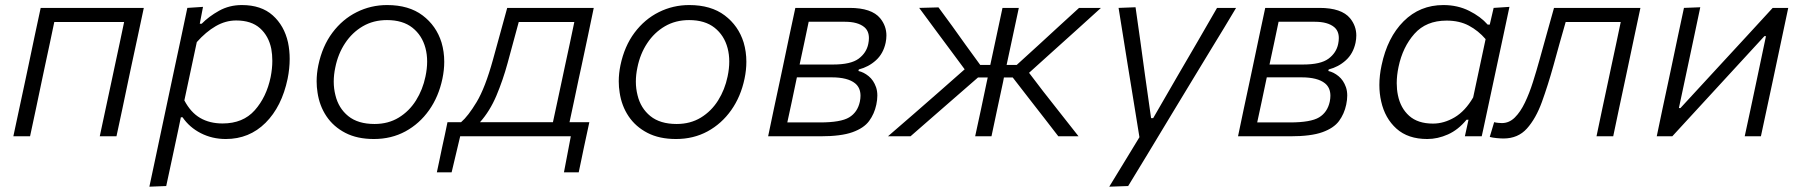

<svg xmlns="http://www.w3.org/2000/svg" viewBox="-20 -526 6953 741"><path d="M31.5 0Q43.5 -55.5 54.5 -107.5Q65.5 -159 78.5 -219.5L89 -269Q102.5 -334.5 113.8 -387.2Q125 -440 137 -495.5H535Q523 -440 512 -387.5Q500.5 -334.5 486.5 -269L476 -219.5Q463.5 -159 452.5 -107.2Q441.5 -55.5 429.5 0H365Q377 -55.5 388 -107.5Q399 -159 412 -219.5L422.5 -269Q433 -319.5 442 -360L459 -441H189.5L172.5 -360Q164 -319.5 153 -269L142.5 -219.5Q130 -159 119 -107.5Q108 -56 96 0Z M556.5 194.5Q568 140 579.5 86.5Q590.5 33.5 603.5 -27L655 -269.5Q665 -316.5 677.5 -374.5Q689.5 -432.5 703 -495.5L763.5 -499.5L751 -434.5H758.5Q786 -462.5 825.5 -484.5Q865 -506.5 913.5 -506.5Q988 -506.5 1032.5 -466.8Q1077 -427 1091.5 -362.5Q1098 -331.5 1098 -298.5Q1098 -261.5 1090 -222Q1067.5 -114.5 1004.8 -52Q942 10.5 851.5 10.5Q799 10.5 755 -12Q711 -34.5 684.5 -73.5H678L668 -25Q655.5 33.5 644.5 85Q633.5 136.5 621.5 192ZM839 -49.5Q918 -49.5 963.2 -100.5Q1008.5 -151.5 1024.5 -228.5Q1031 -261.5 1031 -291.5Q1031 -315.5 1027 -337.5Q1017 -387 983.5 -417Q950 -447 891.5 -447Q850.5 -447 812.5 -425Q774.5 -403 739.5 -363.5L691.5 -138.5Q716 -92 752.5 -70.8Q789 -49.5 839 -49.5Z M1423 10.5Q1358.5 10.5 1312.8 -13.2Q1267 -37 1240 -77.2Q1213 -117.5 1205.5 -168.5Q1202 -190 1202 -212Q1202 -242.5 1208.5 -274Q1224 -348 1263 -400Q1302 -452 1356.8 -479.2Q1411.5 -506.5 1474 -506.5Q1558 -506.5 1611 -466.5Q1664 -426.5 1684 -362Q1694.5 -326.5 1694.5 -287.5Q1694.5 -256 1687.5 -222.5Q1673 -153 1636 -100.8Q1599 -48.5 1544.8 -19Q1490.5 10.5 1423 10.5ZM1425.5 -47.5Q1478.5 -47.5 1519 -72.2Q1559.5 -97 1585.5 -138.5Q1611.5 -180 1622 -230.5Q1628.5 -261 1628.5 -288.5Q1628.5 -316 1622 -340.5Q1609 -389.5 1571.8 -419Q1534.5 -448.5 1473.5 -448.5Q1421 -448.5 1380 -424.5Q1339 -400.5 1311.8 -359.2Q1284.5 -318 1274 -265.5Q1268 -237.5 1268 -211Q1268 -184 1274.5 -158.5Q1286.5 -108.5 1324 -78Q1361.5 -47.5 1425.5 -47.5Z M1666 139 1676 92Q1681 68.5 1686 44Q1691.5 19.5 1696.8 -5.5Q1702 -30.5 1707 -54.5H1759.5Q1786.5 -77.5 1819.5 -132.2Q1852.5 -187 1882.5 -295.5Q1900 -358.5 1912.5 -404.5Q1925 -450.5 1937.5 -495.5H2271.5Q2260 -439.5 2249 -387.5Q2237.5 -335 2224 -270L2213 -219.5Q2203 -172 2194.8 -133Q2186.5 -94 2178 -54.5H2254.5Q2244.5 -6.5 2233 45.5Q2228 70 2223.2 92.8Q2218.5 115.5 2213.5 139H2156.5L2183 0H1756L1723 139ZM1939 -282.5Q1921 -216.5 1895.8 -156.8Q1870.5 -97 1832.5 -54.5H2114L2131 -133.5Q2139.5 -172.5 2149.5 -220L2160 -269.5Q2170.5 -319 2179.5 -360L2196.5 -441H1982Q1972.5 -405 1962.2 -368Q1952 -331 1939 -282.5Z M2589 10.5Q2524.5 10.5 2478.8 -13.2Q2433 -37 2406 -77.2Q2379 -117.5 2371.5 -168.5Q2368 -190 2368 -212Q2368 -242.5 2374.5 -274Q2390 -348 2429 -400Q2468 -452 2522.8 -479.2Q2577.5 -506.5 2640 -506.5Q2724 -506.5 2777 -466.5Q2830 -426.5 2850 -362Q2860.5 -326.5 2860.5 -287.5Q2860.5 -256 2853.5 -222.5Q2839 -153 2802 -100.8Q2765 -48.5 2710.8 -19Q2656.5 10.5 2589 10.5ZM2591.5 -47.5Q2644.5 -47.5 2685 -72.2Q2725.5 -97 2751.5 -138.5Q2777.5 -180 2788 -230.5Q2794.5 -261 2794.5 -288.5Q2794.5 -316 2788 -340.5Q2775 -389.5 2737.8 -419Q2700.5 -448.5 2639.5 -448.5Q2587 -448.5 2546 -424.5Q2505 -400.5 2477.8 -359.2Q2450.5 -318 2440 -265.5Q2434 -237.5 2434 -211Q2434 -184 2440.5 -158.5Q2452.5 -108.5 2490 -78Q2527.5 -47.5 2591.5 -47.5Z M2944.5 0Q2956 -56 2967 -107.5Q2978 -158.5 2991 -219.5L3001.5 -269Q3015 -334 3026.2 -386.8Q3037.5 -439.5 3049.5 -495.5H3259Q3344 -495.5 3377 -455.5Q3401 -426 3401 -389Q3401 -375.5 3398 -361Q3389 -319 3360.5 -293.2Q3332 -267.5 3294.5 -258L3293 -252Q3313.5 -247.5 3332.5 -232Q3351.5 -216.5 3361 -189.5Q3366 -175 3366 -157Q3366 -141 3362 -122Q3354.5 -86.5 3334.2 -59Q3314 -31.5 3270 -15.8Q3226 0 3146.5 0ZM3101 -442Q3092 -399.5 3084 -361Q3075.5 -322 3066 -277H3195.5Q3263.5 -277 3293.8 -299.5Q3324 -322 3331 -356.5Q3333.5 -368.5 3333.5 -379Q3333.5 -406.5 3315.5 -421.5Q3290.5 -442 3241 -442ZM3018.5 -53.5H3144.5Q3225 -53.5 3257.2 -73Q3289.5 -92.5 3298.5 -133.5Q3301 -146 3301 -156.5Q3301 -187.5 3280 -204.5Q3251.5 -227.5 3189.5 -227.5H3055.5L3054 -220.5Q3044 -172.5 3035.8 -133.5Q3027.5 -94.5 3018.5 -53.5Z M3407 0Q3457.5 -43.5 3507.5 -87Q3557 -130.5 3606.5 -173.5L3703 -258.5L3654.5 -324Q3622.5 -367 3591.2 -409.2Q3560 -451.5 3527.5 -495.5L3602 -497.5Q3628.5 -462 3654.8 -425.5Q3681 -389 3707 -352.5L3763 -275.5H3802V-276Q3815 -336 3826 -388Q3837 -440 3849 -495.5H3912Q3900 -440 3889 -388Q3878 -336 3865 -276V-275.5H3904L3988.5 -352.5Q4027.5 -388.5 4066.8 -424.5Q4106 -460.5 4144.5 -495.5H4229Q4181 -452 4133.5 -409Q4085.5 -366 4038.5 -323.5L3951.5 -245L4006 -173.5Q4040 -130.5 4074 -87Q4108 -43.5 4142.5 0H4064.5Q4036.5 -35.5 4010 -70.5Q3983 -105 3955.5 -140.5L3888.5 -227H3854.5L3851.5 -211Q3839 -154 3828.5 -104Q3818 -54 3806.5 0H3743.5Q3755 -54 3766 -104Q3776.5 -154 3788.5 -211L3792 -227H3754.5L3654 -139.5Q3614 -104.5 3574 -69.8Q3534 -35 3494 0Z M4261 194.5Q4289.5 148 4319.2 99.2Q4349 50.5 4377.5 3.5Q4370 -44 4362 -92.5Q4354 -141 4346.5 -188L4332 -277Q4323.5 -330.5 4314.5 -386.5Q4305.5 -442 4297 -495.5L4362.5 -498Q4372 -431 4381 -367.5Q4389.5 -303.5 4399 -236L4422.5 -70H4430.5L4527 -237Q4565.5 -303 4602.5 -366.5Q4639.5 -430 4677 -495.5H4750.5L4704 -418Q4681 -380.5 4654 -336Q4627 -291 4589 -229L4504.5 -89.5Q4447 6 4407 72Q4367 138 4334 192Z M4758 0Q4769.5 -56 4780.5 -107.5Q4791.5 -158.5 4804.5 -219.5L4815 -269Q4828.5 -334 4839.8 -386.8Q4851 -439.5 4863 -495.5H5072.5Q5157.5 -495.5 5190.5 -455.5Q5214.5 -426 5214.5 -389Q5214.5 -375.5 5211.5 -361Q5202.5 -319 5174 -293.2Q5145.5 -267.5 5108 -258L5106.5 -252Q5127 -247.5 5146 -232Q5165 -216.5 5174.5 -189.5Q5179.5 -175 5179.5 -157Q5179.5 -141 5175.5 -122Q5168 -86.5 5147.8 -59Q5127.5 -31.5 5083.5 -15.8Q5039.5 0 4960 0ZM4914.5 -442Q4905.5 -399.5 4897.5 -361Q4889 -322 4879.5 -277H5009Q5077 -277 5107.2 -299.5Q5137.5 -322 5144.5 -356.5Q5147 -368.5 5147 -379Q5147 -406.5 5129 -421.5Q5104 -442 5054.5 -442ZM4832 -53.5H4958Q5038.5 -53.5 5070.8 -73Q5103 -92.5 5112 -133.5Q5114.5 -146 5114.5 -156.5Q5114.5 -187.5 5093.5 -204.5Q5065 -227.5 5003 -227.5H4869L4867.5 -220.5Q4857.5 -172.5 4849.2 -133.5Q4841 -94.5 4832 -53.5Z M5633.5 0Q5636.5 -12.5 5639 -25L5647.5 -64H5640Q5608 -25 5568.2 -7.2Q5528.5 10.5 5488.5 10.5Q5414 10.5 5369.5 -29.5Q5325 -69.5 5310.5 -134.5Q5303.5 -165 5303.5 -198Q5303.5 -234.5 5312 -274Q5334.5 -381.5 5397.2 -444Q5460 -506.5 5550.5 -506.5Q5605.5 -506.5 5650 -484.2Q5694.5 -462 5721.5 -431H5729.5L5744.5 -495.5L5805.5 -499.5Q5793 -441 5781.5 -386.5Q5769.5 -331.5 5756.5 -270L5704.5 -27L5698.5 0ZM5510.5 -49Q5553 -49 5594 -73.2Q5635 -97.5 5665.5 -150L5713.5 -375Q5685.5 -407.5 5649 -427Q5612.5 -446.5 5563 -446.5Q5484 -446.5 5438.8 -395.5Q5393.5 -344.5 5377.5 -268Q5370.5 -235 5370.5 -205Q5370.5 -181 5375 -159Q5385 -109 5418.5 -79Q5452 -49 5510.5 -49Z M5782.5 8.5Q5772 8.5 5756.2 7Q5740.5 5.5 5729.5 2.5L5746.5 -54.5Q5754 -52.5 5762.5 -51.8Q5771 -51 5776.5 -51Q5804.5 -51 5826.2 -72.5Q5848 -94 5865.2 -130Q5882.5 -166 5896.2 -209.5Q5910 -253 5922 -296.5Q5936 -347 5950 -397.2Q5964 -447.5 5977.5 -495.5H6311Q6299 -440 6288 -387.5Q6277 -334.5 6263 -269L6252.5 -219.5Q6239.5 -159 6228.5 -107.2Q6217.5 -55.5 6206 0H6141.5Q6153 -55.5 6164 -107.2Q6175 -159 6188 -219.5L6198.5 -269Q6209.5 -319.5 6218 -360L6235 -441H6022.5Q6010.5 -400 5998.8 -357.8Q5987 -315.5 5975.5 -273.5Q5954 -196.5 5930.8 -132.5Q5907.5 -68.5 5873 -30Q5838.5 8.5 5782.5 8.5Z M6374 0Q6385.5 -56 6396.5 -107.5Q6407.5 -158.5 6420.5 -219.5L6431 -269Q6444.5 -334 6455.8 -387Q6467 -440 6479 -495.5L6542 -498Q6530.5 -444.5 6520 -393.5Q6509 -342 6496 -280.5L6459.5 -109H6465.5L6624 -281Q6672 -333 6722 -387.2Q6772 -441.5 6821.5 -495.5H6881.5Q6869.5 -439.5 6858.5 -387Q6847.5 -334.5 6833.5 -269L6823 -219.5Q6810 -159 6799 -107.5Q6788 -55.5 6776 0H6713.5Q6725 -54.5 6736 -104.5Q6746.5 -154.5 6759 -213L6795.5 -386.5H6789.5L6634.5 -218Q6535 -110.5 6434 0Z"/></svg>

Font: Heraclito Light
Style: Italic
Weight: 300
Italic angle: -12°
Designer: Kostas Bartsokas (font) & Cristiano Sobral (main changes)
Foundry: Kostas Bartsokas (font) & Cristiano Sobral (main changes)
Version: Version 1.00;July 8, 2020;FontCreator 13.0.0.2655 64-bit